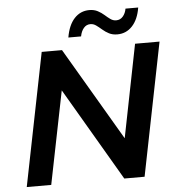

<svg xmlns="http://www.w3.org/2000/svg" viewBox="-59 -952 928 1008"><g transform="rotate(-5 405.0 -448.5)"><path d="M41 0 181 -700H288L607 -157L566 -162L673 -700H802L662 0H555L237 -543L278 -538L170 0ZM585 -757Q560 -757 541.5 -766.5Q523 -776 507.5 -789.5Q492 -803 478 -813Q464 -823 448 -823Q427 -823 413 -806.5Q399 -790 394 -763H327Q338 -828 370 -862.5Q402 -897 449 -897Q474 -897 493 -887Q512 -877 526.5 -864Q541 -851 555 -841Q569 -831 585 -831Q607 -831 621 -847.5Q635 -864 639 -888H706Q696 -826 664 -791.5Q632 -757 585 -757Z"/></g></svg>

Font: MOST Montserrat SemiBold
Style: Italic
Weight: 600
Italic angle: -11.3°
Designer: Julieta Ulanovsky
Foundry: Julieta Ulanovsky
Version: Version 8.000;March 11, 2024;FontCreator 15.0.0.2926 64-bit